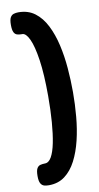

<svg xmlns="http://www.w3.org/2000/svg" viewBox="-103 -817 530 1032"><g transform="rotate(-10 162.5 -301.0)"><path d="M77 171Q64 171 52 168Q40 165 32.5 152.5Q25 140 25 112Q25 83 32 70.5Q39 58 51 55Q63 52 76 52Q97 52 112 25.5Q127 -1 136.5 -48.5Q146 -96 151 -160.5Q156 -225 156 -301Q156 -421 144.5 -499Q133 -577 115 -615.5Q97 -654 77 -654H72Q61 -654 49.5 -657Q38 -660 31.5 -672.5Q25 -685 25 -713Q25 -741 32 -753.5Q39 -766 51 -769.5Q63 -773 76 -773Q129 -773 166 -745Q203 -717 227.5 -668.5Q252 -620 266 -559Q280 -498 285.5 -431Q291 -364 291 -299Q291 -234 285 -166.5Q279 -99 264.5 -39Q250 21 225.5 68.5Q201 116 164.5 143.5Q128 171 77 171Z"/></g></svg>

Font: Fredoka SemiCondensed SemiBold
Style: Regular
Weight: 600
Width: 4
Designer: Ben Nathan
Foundry: Milena B. Brandão, Ben Nathan
Version: Version 2.001